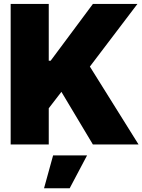

<svg xmlns="http://www.w3.org/2000/svg" viewBox="-20 -748 737 994"><path d="M35.2 0V-727.5H232.4V-433.6H242.2L460.9 -727.5H691.4L445.3 -403.3L697.3 0H460.9L297.9 -272.5L232.4 -187.5V0ZM208 226.6 254.9 56.6H430.7L340.8 226.6Z"/></svg>

Font: Inter Tight Black
Style: Regular
Weight: 900
Designer: Rasmus Andersson
Foundry: rsms
Version: Version 3.004; ttfautohint (v1.8.4.7-5d5b)